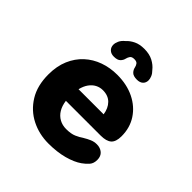

<svg xmlns="http://www.w3.org/2000/svg" viewBox="-182 -825 982 982"><g transform="rotate(45 309.5 -334.0)"><path d="M308.5 10.5Q241.3 10.5 184.4 -18.3Q127.5 -47.2 93.2 -102.8Q58.8 -158.5 58.8 -239Q58.8 -299.5 78.5 -345.7Q98.2 -391.8 132.7 -423.5Q167.2 -455.2 212.6 -471.3Q258 -487.5 309.8 -487.5Q379.5 -487.5 433 -461.2Q486.5 -434.8 516.9 -388.2Q547.3 -341.7 547.3 -280.5Q547.3 -240.7 528.8 -224Q510.2 -207.3 468.8 -207.3H217.7Q222 -175 235.8 -152.4Q249.7 -129.8 271.5 -117.9Q293.3 -106 320.5 -106Q355.8 -106 377.5 -115.6Q399.2 -125.2 416.3 -137Q433.5 -147.5 450.6 -154.8Q467.7 -162.2 487 -162.2Q512.2 -162.2 528.7 -148.1Q545.2 -134 545.2 -107.2Q545.2 -82.2 532.2 -66.8Q519.2 -51.5 499.7 -37.8Q469.3 -16.2 420 -2.8Q370.7 10.5 308.5 10.5ZM221.5 -295H403Q397.5 -333.3 374.8 -356.6Q352 -379.8 313.3 -379.8Q292 -379.8 273.6 -370.2Q255.2 -360.5 241.8 -341.8Q228.3 -323 221.5 -295ZM397.8 -540.4Q371.4 -540.4 360.2 -552Q349.1 -563.6 346.6 -577.4Q344.7 -587.8 338.3 -596.8Q332 -605.8 314.5 -605.8Q297.1 -605.8 290.7 -596.7Q284.3 -587.7 281.9 -577.3Q279.1 -563.1 268.1 -551.8Q257.2 -540.4 230.8 -540.4Q210.5 -540.4 198.3 -552.1Q186.2 -563.8 186.2 -581.8Q186.2 -594.6 193.1 -609.8Q200 -625 216.8 -638.8Q232.1 -655.9 256 -667.6Q279.8 -679.2 313.5 -679.2Q350.9 -679.2 376.8 -665.5Q402.7 -651.8 418.1 -632.1Q431.5 -618.8 437.2 -605.2Q442.8 -591.7 442.8 -580.5Q442.8 -562.6 431.1 -551.5Q419.3 -540.4 397.8 -540.4Z"/></g></svg>

Font: Sono ExtraLight
Style: Regular
Weight: 200
Designer: Tyler Finck
Foundry: Tyler Finck
Version: Version 2.112